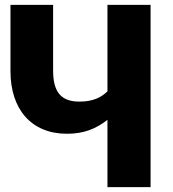

<svg xmlns="http://www.w3.org/2000/svg" viewBox="-20 -768 709 788"><path d="M421 -748V-393C394 -367 360 -351 306 -351C231 -351 198 -390 198 -478V-748H23V-476C23 -319 109 -219 255 -219C322 -219 372 -238 421 -276V0H598V-748Z"/></svg>

Font: Glow Sans SC Normal ExtraBold
Style: Regular
Weight: 800
Designer: Ryoko NISHIZUKA (kana, bopomofo & ideographs); Paul D. Hunt (Latin, Greek & Cyrillic); Sandoll Communications, Soo-young
Version: Version 0.93